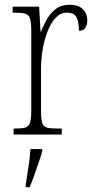

<svg xmlns="http://www.w3.org/2000/svg" viewBox="-20 -564 398 805"><path d="M37 0V-25H43Q71 -25 85.5 -29Q100 -33 105.5 -49Q111 -65 111 -100V-438Q111 -472 105.5 -487.5Q100 -503 85 -507Q70 -511 39 -511H33V-536H144L150 -431H152Q162 -458 177 -484Q192 -510 214.5 -527Q237 -544 272 -544Q309 -544 327.5 -525.5Q346 -507 346 -479Q346 -460 338 -447.5Q330 -435 311 -435Q311 -469 301.5 -490Q292 -511 260 -511Q234 -511 214 -490Q194 -469 180 -434Q166 -399 159 -357.5Q152 -316 152 -276V-99Q152 -64 157 -48.5Q162 -33 177 -29Q192 -25 220 -25H239V0ZM88 208Q94 172 99.5 135Q105 98 108 61H157V71Q151 92 141.5 119.5Q132 147 122.5 174Q113 201 104 221H88Z"/></svg>

Font: Noto Serif Myanmar Condensed ExtraLight
Style: Regular
Weight: 200
Width: 3
Designer: Ben Mitchell and the Monotype Design Team
Foundry: Monotype Imaging Inc.
Version: Version 2.106; ttfautohint (v1.8.4.7-5d5b)